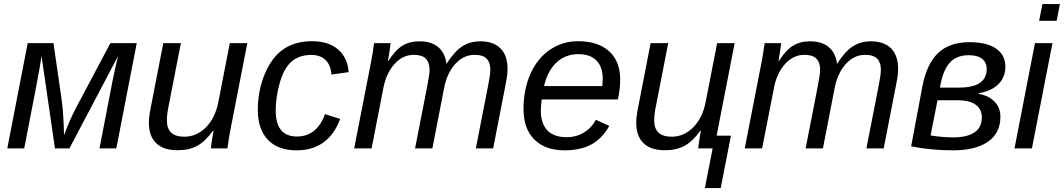

<svg xmlns="http://www.w3.org/2000/svg" viewBox="-20 -745 5342 964"><path d="M666.5 -528.3 564 0H479.5L547.9 -353.5Q550.3 -364.3 553.5 -378.9Q556.6 -393.6 560.1 -409.2Q563.5 -424.8 567.1 -439.7Q570.8 -454.6 573.7 -465.3L328.6 0H255.9L188.5 -464.4Q187 -452.1 179.7 -407.5Q172.4 -362.8 101.6 0H16.6L119.1 -528.3H248.5L289.6 -244.1Q294.9 -208.5 298.1 -152.8Q301.3 -97.2 301.3 -65.9Q328.1 -139.6 362.8 -205.6L534.2 -528.3Z M888.2 -528.3 826.7 -213.4Q817.9 -170.4 817.9 -140.1Q817.9 -58.6 905.3 -58.6Q966.8 -58.6 1013.7 -105.5Q1060.5 -152.3 1076.2 -232.4L1133.8 -528.3H1221.7L1140.6 -112.8Q1130.9 -66.4 1121.6 0H1038.6Q1038.6 -5.4 1043.7 -37.8Q1048.8 -70.3 1052.2 -90.3H1050.8Q1010.3 -34.2 969.5 -12.5Q928.7 9.3 872.6 9.3Q800.3 9.3 763.9 -26.4Q727.5 -62 727.5 -129.4Q727.5 -160.6 737.8 -209.5L799.8 -528.3Z M1470.7 -59.6Q1570.8 -59.6 1611.8 -171.9L1688 -147.9Q1628.9 9.8 1468.8 9.8Q1375 9.8 1324.7 -43.5Q1274.4 -96.7 1274.4 -192.9Q1274.4 -290.5 1309.8 -374.5Q1345.2 -458.5 1403.6 -498.3Q1461.9 -538.1 1546.9 -538.1Q1629.4 -538.1 1677.5 -496.6Q1725.6 -455.1 1730.5 -382.8L1644 -370.6Q1641.1 -418 1614.7 -443.6Q1588.4 -469.2 1543.9 -469.2Q1482.4 -469.2 1444.3 -436.3Q1406.2 -403.3 1385.3 -331.5Q1364.3 -259.8 1364.3 -189.9Q1364.3 -59.6 1470.7 -59.6Z M2064 0 2124.5 -309.6Q2136.7 -370.6 2136.7 -394.5Q2136.7 -431.2 2118.2 -450.4Q2099.6 -469.7 2057.6 -469.7Q2001 -469.7 1958.7 -421.4Q1916.5 -373 1903.3 -294.9L1845.7 0H1758.3L1839.4 -415.5Q1849.1 -461.9 1858.4 -528.3H1941.4Q1941.4 -522.9 1936.3 -490.5Q1931.2 -458 1927.7 -438H1929.2Q1964.8 -493.7 2000.7 -515.6Q2036.6 -537.6 2086.4 -537.6Q2145.5 -537.6 2180.2 -508.5Q2214.8 -479.5 2221.7 -424.3Q2262.2 -487.8 2301.5 -512.7Q2340.8 -537.6 2391.6 -537.6Q2457.5 -537.6 2492.9 -502Q2528.3 -466.3 2528.3 -398.9Q2528.3 -367.7 2518.1 -318.8L2456.1 0H2369.1L2429.7 -309.6Q2441.9 -370.6 2441.9 -394.5Q2441.9 -431.2 2423.3 -450.4Q2404.8 -469.7 2362.8 -469.7Q2306.2 -469.7 2264.2 -422.1Q2222.2 -374.5 2208.5 -296.4L2150.9 0Z M2699.7 -245.6Q2696.8 -228.5 2695.3 -190.4Q2695.3 -125.5 2727.8 -90.8Q2760.3 -56.2 2825.7 -56.2Q2873 -56.2 2911.6 -79.6Q2950.2 -103 2971.7 -143.6L3039.1 -112.8Q3003.4 -48.8 2948.5 -19.5Q2893.6 9.8 2815.4 9.8Q2717.3 9.8 2662.8 -44.7Q2608.4 -99.1 2608.4 -197.8Q2608.4 -295.9 2643.1 -373.8Q2677.7 -451.7 2740.7 -494.9Q2803.7 -538.1 2882.3 -538.1Q2982.4 -538.1 3038.1 -487.8Q3093.8 -437.5 3093.8 -345.7Q3093.8 -294.4 3082 -245.6ZM3004.4 -313 3006.3 -348.1Q3006.3 -408.7 2974.9 -440.9Q2943.4 -473.1 2884.3 -473.1Q2818.8 -473.1 2774.2 -431.4Q2729.5 -389.6 2711.4 -313Z M3335 -528.3 3273.4 -213.4Q3264.6 -170.4 3264.6 -140.1Q3264.6 -58.6 3352.1 -58.6Q3413.6 -58.6 3460.4 -105.5Q3507.3 -152.3 3522.9 -232.4L3580.6 -528.3H3668.5L3578.1 -64H3649.9L3598.6 199.2H3519L3558.1 0H3485.4Q3485.4 -5.4 3490.5 -37.8Q3495.6 -70.3 3499 -90.3H3497.6Q3457 -34.2 3416.3 -12.5Q3375.5 9.3 3319.3 9.3Q3247.1 9.3 3210.7 -26.4Q3174.3 -62 3174.3 -129.4Q3174.3 -160.6 3184.6 -209.5L3246.6 -528.3Z M4024.9 0 4085.4 -309.6Q4097.7 -370.6 4097.7 -394.5Q4097.7 -431.2 4079.1 -450.4Q4060.5 -469.7 4018.6 -469.7Q3961.9 -469.7 3919.7 -421.4Q3877.4 -373 3864.3 -294.9L3806.6 0H3719.2L3800.3 -415.5Q3810.1 -461.9 3819.3 -528.3H3902.3Q3902.3 -522.9 3897.2 -490.5Q3892.1 -458 3888.7 -438H3890.1Q3925.8 -493.7 3961.7 -515.6Q3997.6 -537.6 4047.4 -537.6Q4106.4 -537.6 4141.1 -508.5Q4175.8 -479.5 4182.6 -424.3Q4223.1 -487.8 4262.5 -512.7Q4301.8 -537.6 4352.5 -537.6Q4418.5 -537.6 4453.9 -502Q4489.3 -466.3 4489.3 -398.9Q4489.3 -367.7 4479 -318.8L4417 0H4330.1L4390.6 -309.6Q4402.8 -370.6 4402.8 -394.5Q4402.8 -431.2 4384.3 -450.4Q4365.7 -469.7 4323.7 -469.7Q4267.1 -469.7 4225.1 -422.1Q4183.1 -374.5 4169.4 -296.4L4111.8 0Z M5027.8 -410.2Q5027.8 -357.4 4992.9 -322.5Q4958 -287.6 4894 -276.9L4893.6 -273.4Q4943.4 -265.6 4973.1 -235.1Q5002.9 -204.6 5002.9 -159.2Q5002.9 -77.1 4940.7 -33.7Q4878.4 9.8 4764.6 9.8Q4654.8 9.8 4554.7 -10.3L4611.3 -312Q4632.8 -423.8 4689.7 -478.5Q4746.6 -533.2 4848.6 -533.2Q4934.6 -533.2 4981.2 -501Q5027.8 -468.8 5027.8 -410.2ZM4652.3 -64.9Q4710.9 -55.2 4767.6 -55.2Q4833.5 -55.2 4871.6 -79.6Q4909.7 -104 4909.7 -156.7Q4909.7 -195.8 4879.4 -218.8Q4849.1 -241.7 4784.2 -241.7H4687ZM4795.4 -305.2Q4934.1 -305.2 4934.1 -398.9Q4934.1 -430.7 4911.6 -449.2Q4889.2 -467.8 4844.2 -467.8Q4783.2 -467.8 4750 -431.6Q4716.8 -395.5 4703.1 -325.2L4699.2 -305.2Z M5073.7 0 5176.3 -528.3H5264.2L5161.1 0ZM5197.3 -640.6 5213.9 -724.6H5301.8L5285.2 -640.6Z"/></svg>

Font: Liberation Sans
Style: Italic
Weight: 400
Italic angle: -12°
Designer: Steve Matteson
Foundry: Ascender Corporation
Version: Version 2.1.5